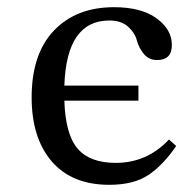

<svg xmlns="http://www.w3.org/2000/svg" viewBox="-20 -505 510 534"><path d="M284 -448Q165 -448 159 -267H365V-225H159Q162 -131 196 -91.5Q230 -52 302 -52Q389 -52 450 -117L470 -99Q434 -46 393 -18.5Q352 9 284 9Q180 9 124 -56Q68 -121 68 -234Q68 -355 130 -420Q192 -485 297 -485Q373 -485 415.5 -454Q458 -423 458 -380Q458 -338 417 -338Q394 -338 380 -355Q366 -372 360.5 -393Q355 -414 336 -431Q317 -448 284 -448Z"/></svg>

Font: myMathFont
Style: Regular
Weight: 400
Designer: Ross Mills, John Hudson & Paul Hanslow, Tiro Typeworks Ltd; with prior portions MicroPress Inc., and Coen Hoffman. Math 
Foundry: Tiro Typeworks Ltd
Version: Version 2.13 b171